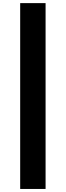

<svg xmlns="http://www.w3.org/2000/svg" viewBox="-20 -982 424 1236"><path d="M273.4 -961.9V234.4H109.9V-961.9Z"/></svg>

Font: Inter 17pt ExtraBold
Style: Regular
Weight: 800
Version: Version 4.001;git-66647c0bb